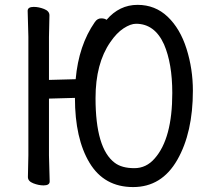

<svg xmlns="http://www.w3.org/2000/svg" viewBox="-20 -739 851 783"><path d="M527.8 -53.2Q576.7 -53.2 610.8 -92.8Q682.6 -173.8 682.6 -359.9Q682.6 -480 648.9 -558.1Q610.8 -642.1 534.7 -642.1Q512.7 -642.1 484.1 -623.5Q455.6 -605 429.7 -566.9Q369.6 -480 369.6 -338.9Q369.6 -133.8 447.8 -75.2Q476.6 -53.2 527.8 -53.2ZM522.9 23.9Q404.8 23.9 345.2 -75Q285.6 -173.8 285.6 -339.8L179.7 -336.9V-105L182.6 1Q182.6 17.1 157.7 17.1Q137.7 17.1 115.7 8.5Q93.8 0 93.8 -17.1L95.7 -106V-588.9L92.8 -694.8Q92.8 -710.9 117.7 -710.9Q137.7 -710.9 159.7 -702.4Q181.6 -693.8 181.6 -676.8L179.7 -587.9V-413.1L288.6 -416Q300.8 -554.2 366.7 -648.9Q377 -664.1 392.6 -664.1Q406.7 -664.1 414.6 -658.2Q466.8 -719.2 541 -719.2Q612.8 -719.2 663.8 -670.7Q714.8 -622.1 740.7 -540Q766.6 -458 766.6 -369.1Q766.6 -198.2 703.1 -87.2Q639.6 23.9 522.9 23.9Z"/></svg>

Font: LXGW WenKai GB Screen
Style: Regular
Weight: 400
Designer: LXGW / Fontworks Inc.
Foundry: LXGW / Fontworks Inc.
Version: Version 1.321;February 19, 2024;FontCreator 14.0.0.2901 64-b